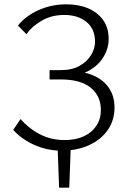

<svg xmlns="http://www.w3.org/2000/svg" viewBox="-20 -687 600 887"><path d="M253 180 246 -13H307L300 180ZM264 9Q218 9 176.5 -3.5Q135 -16 100.5 -37.5Q66 -59 41 -87L75 -137Q113 -93 164.5 -66.5Q216 -40 278 -40Q330 -40 367.5 -57.5Q405 -75 425.5 -106.5Q446 -138 446 -179Q446 -243 399.5 -281.5Q353 -320 260 -320H209V-363H260Q313 -363 348 -383Q383 -403 401 -433Q419 -463 419 -494Q419 -554 379 -586Q339 -618 277 -618Q219 -618 173.5 -592Q128 -566 102 -529L63 -569Q98 -613 157.5 -640Q217 -667 287 -667Q345 -667 388.5 -648Q432 -629 457 -593.5Q482 -558 482 -507Q482 -464 459 -425.5Q436 -387 394.5 -362.5Q353 -338 296 -338V-359Q362 -359 409.5 -339Q457 -319 483 -281Q509 -243 509 -190Q509 -131 477.5 -86Q446 -41 390.5 -16Q335 9 264 9Z"/></svg>

Font: Ysabeau Office Light
Style: Regular
Weight: 300
Designer: Christian Thalmann (Catharsis Fonts)
Version: Version 2.001;gftools[0.9.30]; featfreeze: tnum,lnum,ss02